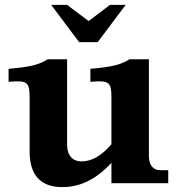

<svg xmlns="http://www.w3.org/2000/svg" viewBox="-20 -748 722 784"><path d="M254 -157V-506H175C139 -484 107 -475 15 -467V-414C91 -420 101 -415 101 -348V-129C101 -34 145 16 234 16C305 16 370 -13 435 -83V0H667V-53H635C605 -53 588 -74 588 -111V-506H509C473 -484 441 -475 349 -467V-414C425 -420 435 -415 435 -348V-159C394 -112 356 -89 312 -89C278 -89 254 -112 254 -157ZM189 -728 303 -576H379L493 -728H429L342 -662L254 -728Z"/></svg>

Font: LT Superior Serif ExtraBold
Style: Regular
Weight: 800
Designer: Daniel Lyons
Foundry: LyonsType
Version: Version 2.120;FEAKit 1.0